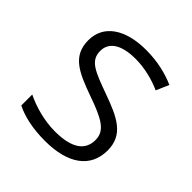

<svg xmlns="http://www.w3.org/2000/svg" viewBox="-155 -657 781 781"><g transform="rotate(45 236.0 -266.5)"><path d="M426 -143C426 -234 357 -265 260 -300C164 -335 118 -351 118 -408C118 -459 163 -487 243 -487C296 -487 349 -473 391 -454L415 -509C367 -530 312 -543 247 -543C130 -543 53 -493 53 -405C53 -314 119 -286 219 -250C319 -215 361 -191 361 -138C361 -81 319 -46 219 -46C156 -46 93 -65 48 -87V-24C88 -4 143 10 218 10C349 10 426 -44 426 -143Z"/></g></svg>

Font: Noto Kufi Arabic Light
Style: Regular
Weight: 300
Designer: Monotype Design Team, David Williams, Khaled Hosny
Foundry: Google LLC
Version: Version 2.109